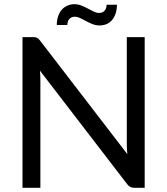

<svg xmlns="http://www.w3.org/2000/svg" viewBox="-20 -893 796 913"><path d="M137 -716.5Q150 -716.5 156.2 -713.2Q162.5 -710 170.5 -700L585.5 -160Q584 -173 583.5 -185.2Q583 -197.5 583 -209V-716.5H668V0H619Q607.5 0 599.8 -4Q592 -8 584.5 -17.5L170 -557Q171 -544.5 171.5 -532.5Q172 -520.5 172 -510.5V0H87V-716.5H137ZM450.5 -831.5Q468 -831.5 477.2 -841.8Q486.5 -852 487 -870.5H536Q536 -849 530.5 -831Q525 -813 514.5 -799.8Q504 -786.5 488.5 -779.2Q473 -772 453 -772Q435.5 -772 419.5 -778.5Q403.5 -785 388.8 -792.8Q374 -800.5 361 -807Q348 -813.5 336 -813.5Q319 -813.5 309.8 -802.8Q300.5 -792 300 -774H250Q250 -795.5 255.8 -813.8Q261.5 -832 272.2 -845Q283 -858 298.8 -865.5Q314.5 -873 334 -873Q351.5 -873 367.5 -866.5Q383.5 -860 398 -852.2Q412.5 -844.5 425.5 -838Q438.5 -831.5 450.5 -831.5Z"/></svg>

Font: LatoHex
Style: Regular
Weight: 400
Designer: Lukasz Dziedzic
Foundry: tyPoland Lukasz Dziedzic
Version: Version 1.104; Western+Polish opensource